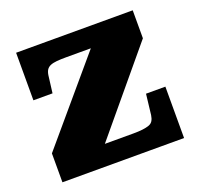

<svg xmlns="http://www.w3.org/2000/svg" viewBox="-101 -648 774 755"><g transform="rotate(-20 286.0 -270.5)"><path d="M228 -64 215 -85H364Q387 -85 403.5 -87Q420 -89 431 -93Q442 -97 447.5 -106Q453 -115 455 -129L465 -215H546V0H37V-121L340 -478L403 -457H219Q196 -457 179.5 -455.5Q163 -454 152.5 -449.5Q142 -445 136.5 -436.5Q131 -428 129 -414L120 -342H40V-541H528V-424Z"/></g></svg>

Font: Roboto Serif 20pt ExtraBold
Style: Regular
Weight: 800
Version: Version 1.008